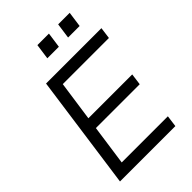

<svg xmlns="http://www.w3.org/2000/svg" viewBox="-271 -1063 1177 1177"><g transform="rotate(-45 317.5 -474.5)"><path d="M370 -849 384 -949H284L270 -849ZM550 -849 564 -949H464L450 -849ZM531 0 541 -75H141L178 -336H558L568 -411H188L225 -670H625L635 -745H155L51 0Z"/></g></svg>

Font: Plus Jakarta Sans
Style: Italic
Weight: 400
Italic angle: -8°
Designer: Gumpita Rahayu
Foundry: Tokotype
Version: Version 2.071;gftools[0.9.30]